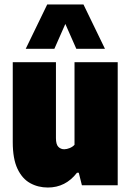

<svg xmlns="http://www.w3.org/2000/svg" viewBox="-20 -828 585 858"><path d="M194 10Q150 10 114.5 -9.8Q79 -29.5 58 -74Q37 -118.5 37 -193V-550H230V-211Q230 -182.5 240.8 -171.8Q251.5 -161 267 -161Q278.5 -161 291.8 -166.5Q305 -172 313 -181V-550H506V0H346L332 -56H324Q273 10 194 10ZM95 -610 191 -808H353L449 -610H321L272 -721L223 -610Z"/></svg>

Font: Encode Sans Cnd Black
Style: Regular
Weight: 900
Width: 3
Designer: Multiple Designers
Foundry: Impallari Type
Version: Version 3.002; ttfautohint (v1.8.3) -l 8 -r 50 -G 200 -x 14 